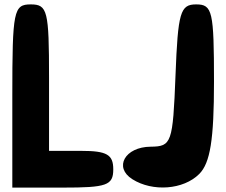

<svg xmlns="http://www.w3.org/2000/svg" viewBox="-20 -903 1028 873"><path d="M778 -560C766 -252 760 -237 665 -236C548 -235 496 -142 582 -88C674 -30 814 -40 886 -112C936 -162 953 -269 953 -531C953 -852 946 -883 872 -883C800 -883 789 -848 778 -560ZM36 -467V-50H265C465 -50 495 -60 495 -133C495 -200 466 -217 349 -217H203V-550C203 -854 196 -883 120 -883C42 -883 36 -855 36 -467Z"/></svg>

Font: Hussar Skorodowane
Style: Bold
Weight: 700
Foundry: Cannot Into Space Fonts
Version: Version 0.892